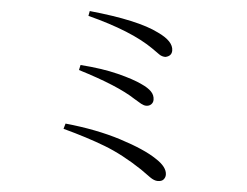

<svg xmlns="http://www.w3.org/2000/svg" viewBox="-52 -783 1103 859"><g transform="rotate(5 500.0 -353.5)"><path d="M629 -650Q700 -617 700 -575Q700 -550 672 -544Q656 -544 643.5 -553Q631 -562 611 -576Q511 -646 313 -697L317 -719Q536 -697 629 -650ZM292 -452 297 -475Q395 -468 466.5 -450Q538 -432 577 -413Q606 -400 621 -384.5Q636 -369 636 -348Q636 -336 627.5 -327.5Q619 -319 605 -319Q595 -319 582 -326Q569 -333 550 -345Q471 -397 292 -452ZM246 -184 253 -208Q393 -194 503 -159Q613 -124 668 -87Q720 -54 720 -19Q720 -7 712 2.5Q704 12 686 12Q670 12 651 -1.5Q632 -15 607 -33Q518 -92 436 -123.5Q354 -155 246 -184Z"/></g></svg>

Font: Han-Nom Khai
Style: Regular
Weight: 400
Version: Version 1.200;June 22, 2023;FontCreator 14.0.0.2814 64-bit